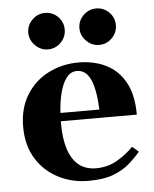

<svg xmlns="http://www.w3.org/2000/svg" viewBox="-52 -754 648 808"><g transform="rotate(-5 272.0 -350.0)"><path d="M326 -40Q376 -40 416.5 -64Q457 -88 484 -117L511 -94Q490 -69 462.5 -45Q435 -21 394 -5.5Q353 10 290 10Q221 10 163 -19.5Q105 -49 70 -105Q35 -161 35 -240Q35 -319 70 -375Q105 -431 163 -460.5Q221 -490 290 -490Q355 -490 406 -465Q457 -440 486.5 -387Q516 -334 516 -250H160V-285H361Q357 -372 337.5 -413.5Q318 -455 280 -455Q253 -455 234 -428.5Q215 -402 205 -353.5Q195 -305 195 -240Q195 -176 209.5 -131.5Q224 -87 253 -63.5Q282 -40 326 -40ZM383.9 -556Q353 -556 330 -579.1Q307 -602.1 307 -632.9Q307 -665 330.1 -687.5Q353.1 -710 383.9 -710Q416 -710 438.5 -687.6Q461 -665.1 461 -632.9Q461 -602 438.6 -579Q416.1 -556 383.9 -556ZM167.9 -556Q137 -556 114 -579.1Q91 -602.1 91 -632.9Q91 -665 114.1 -687.5Q137.1 -710 167.9 -710Q200 -710 222.5 -687.6Q245 -665.1 245 -632.9Q245 -602 222.6 -579Q200.1 -556 167.9 -556Z"/></g></svg>

Font: Brygada 1918
Style: Regular
Weight: 400
Designer: Mateusz Machalski | Borys Kosmynka | Przemek Hoffer
Foundry: NIEPODLEGLA 2018
Version: Version 3.006